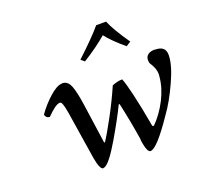

<svg xmlns="http://www.w3.org/2000/svg" viewBox="-116 -778 973 922"><g transform="rotate(-20 371.0 -316.5)"><path d="M439.9 -251 435.1 -250Q405.3 -187.5 350.6 -94.5Q295.9 -1.5 269 9.8Q261.7 12.2 259.8 12.2Q243.2 8.8 232.9 -53.2L194.8 -295.9Q189 -329.1 184.1 -342Q179.2 -355 172.9 -355Q150.4 -355 104 -307.1Q84.5 -308.6 81.1 -327.1Q110.4 -369.1 148.2 -402.8Q186 -436.5 210.9 -438Q216.8 -439.5 223.1 -438Q245.1 -434.1 256.6 -404.3Q268.1 -374.5 277.8 -309.1L307.1 -103L311 -102.1Q332 -133.3 371.6 -206.5Q411.1 -279.8 439.9 -346.2Q467.3 -357.9 492.2 -357.9Q502.9 -331.5 517.1 -271Q534.2 -198.7 551.8 -98.1L559.1 -96.2Q601.6 -138.7 630.9 -196.3Q660.2 -253.9 665 -310.1Q666 -314 666 -321.8Q666 -350.1 645 -381.8Q640.1 -388.2 640.1 -401.9Q640.1 -419.9 652.8 -429.4Q665.5 -439 688 -439Q689.9 -439 690.9 -438Q742.2 -438 742.2 -392.1Q742.2 -341.8 704.6 -259.8Q667 -177.7 629.9 -127Q536.1 12.2 502.9 12.2Q491.2 12.2 483.6 -14.6Q476.1 -41.5 476.1 -61Q459.5 -165 439.9 -251ZM514.2 -645Q534.7 -595.7 590.8 -515.1L566.9 -500Q505.9 -551.3 477.1 -588.9Q427.7 -545.9 354 -500L335.9 -515.1Q423.8 -597.2 463.9 -645Z"/></g></svg>

Font: Common Serif News
Style: Italic
Weight: 450
Italic angle: -12°
Designer: Philipp H. Poll, Khaled Hosny
Foundry: Stefan Peev, Context Ltd.
Version: Version 1.026